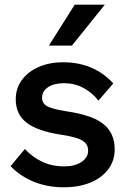

<svg xmlns="http://www.w3.org/2000/svg" viewBox="-20 -781 549 817"><path d="M25 -74 86 -147Q117 -113 159 -93Q201 -73 253 -73Q299 -73 327 -92Q355 -111 355 -140Q355 -168 330.5 -183Q306 -198 244 -207Q139 -223 93 -259Q47 -295 47 -358Q47 -405 73 -440.5Q99 -476 144.5 -496Q190 -516 249 -516Q315 -516 368.5 -493Q422 -470 462 -426L399 -353Q371 -388 334 -407.5Q297 -427 252 -427Q210 -427 184.5 -410Q159 -393 159 -365Q159 -341 180.5 -329Q202 -317 265 -307Q374 -291 421 -252.5Q468 -214 468 -146Q468 -97 440.5 -60.5Q413 -24 364.5 -4Q316 16 251 16Q181 16 123 -8Q65 -32 25 -74ZM426 -761 286 -587H188L298 -761Z"/></svg>

Font: Wix Madefor Text SemiBold
Style: Regular
Weight: 600
Designer: Dalton Maag Ltd
Foundry: Dalton Maag Ltd
Version: Version 3.100